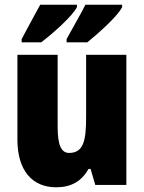

<svg xmlns="http://www.w3.org/2000/svg" viewBox="-20 -852 611 816"><path d="M499 -822V-832H343C328 -801 297 -748 263 -686V-672H351C399 -711 482 -785 499 -822ZM307 -822V-832H151C135 -802 105 -749 72 -686V-672H155C210 -714 288 -784 307 -822ZM517 -619H346V-355C346 -260 337 -202 274 -202C238 -202 225 -240 225 -314V-619H54V-259C54 -126 118 -56 219 -56C281 -56 327 -81 356 -134H365L385 -66H517Z"/></svg>

Font: Noto Sans Malayalam UI Condensed Black
Style: Regular
Weight: 900
Width: 3
Designer: Jelle Bosma - Monotype Design Team
Foundry: Monotype Imaging Inc.
Version: Version 2.104